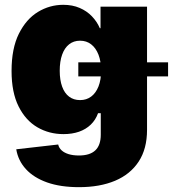

<svg xmlns="http://www.w3.org/2000/svg" viewBox="-20 -567 739 802"><path d="M310.1 214.8Q232.9 214.8 177 195.1Q121.1 175.3 88.4 139.6Q55.7 104 47.9 56.6L223.1 36.6Q226.1 50.8 237.3 61Q248.5 71.3 266.8 76.9Q285.2 82.5 309.6 82.5Q355.5 82.5 378.2 61Q400.9 39.6 400.9 -4.4V-94.2H389.6Q379.4 -65.9 359.1 -46.4Q338.9 -26.9 310.1 -16.8Q281.2 -6.8 245.1 -6.8Q185.1 -6.8 136 -35.4Q86.9 -64 57.6 -122.6Q28.3 -181.2 28.3 -270.5Q28.3 -364.7 58.8 -426Q89.4 -487.3 138.4 -517.1Q187.5 -546.9 244.1 -546.9Q282.7 -546.9 312.7 -533.9Q342.8 -521 364 -498.8Q385.3 -476.6 397 -449.2H399.9V-539.1H594.2V-24.4Q594.2 54.7 559.3 107.9Q524.4 161.1 460.7 188Q397 214.8 310.1 214.8ZM314.5 -148.9Q341.3 -148.9 360.8 -163.6Q380.4 -178.2 391.4 -205.8Q402.3 -233.4 402.3 -271.5Q402.3 -310.5 391.4 -338.6Q380.4 -366.7 360.8 -381.8Q341.3 -397 314.5 -397Q287.6 -397 268.6 -381.8Q249.5 -366.7 239.5 -338.6Q229.5 -310.5 229.5 -271.5Q229.5 -232.9 239.5 -205.3Q249.5 -177.7 268.6 -163.3Q287.6 -148.9 314.5 -148.9ZM307.1 -248V-306.6H682.1V-248Z"/></svg>

Font: Inter 18pt Black
Style: Regular
Weight: 900
Designer: Rasmus Andersson
Foundry: rsms
Version: Version 4.001;git-66647c0bb